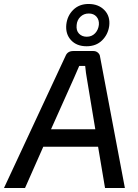

<svg xmlns="http://www.w3.org/2000/svg" viewBox="-52 -947 695 967"><path d="M384 -714Q334 -714 305.5 -745Q277 -776 282 -824Q287 -868 317 -897.5Q347 -927 394 -927Q444 -927 474 -896Q504 -865 498 -816Q492 -773 462 -743.5Q432 -714 384 -714ZM334 -821Q331 -793 346 -777.5Q361 -762 385 -762Q410 -762 426.5 -779Q443 -796 446 -822Q448 -847 434 -863Q420 -879 395 -879Q370 -879 353 -862.5Q336 -846 334 -821ZM442 -208H166L74 0H-32L278 -665Q288 -690 317 -690H419Q432 -690 441.5 -681.5Q451 -673 452 -661L577 0H477ZM428 -296 385 -555Q381 -575 377 -615H347L321 -555L205 -296Z"/></svg>

Font: Exo 2.0 Medium
Style: Italic
Weight: 500
Italic angle: -8°
Designer: Natanael Gama
Version: Version 1.001;PS 001.001;hotconv 1.0.70;makeotf.lib2.5.58329